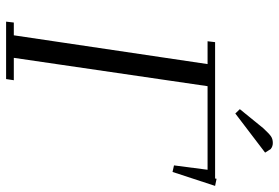

<svg xmlns="http://www.w3.org/2000/svg" viewBox="-166 -770 936 645"><g transform="rotate(90 302.5 -448.0)"><path d="M53.2 0 56.2 -25.9H99.1L195.8 -676.8H119.1L122.1 -702.1H580.1L581.1 -707L605 -702.1L558.1 -559.1L536.1 -564L550.8 -676.8H270L174.8 -25.9H250L246.1 0ZM347.2 -785.2 411.1 -863.8Q429.2 -883.3 438.2 -889.6Q447.3 -896 460.9 -896Q466.3 -896 471.4 -894.3Q476.6 -892.6 478.5 -890.6L481 -889.2L493.2 -870.1L361.8 -770Z"/></g></svg>

Font: Dehuti Alt
Style: Italic
Weight: 400
Version: Version 1.2